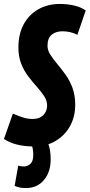

<svg xmlns="http://www.w3.org/2000/svg" viewBox="-48 -730 453 970"><path d="M385 -677 343 -554Q324 -564 304.5 -568Q285 -572 268 -572Q234 -572 213 -554.5Q192 -537 192 -499Q192 -476 206.5 -453.5Q221 -431 241.5 -406.5Q262 -382 283 -353Q304 -324 318 -286.5Q332 -249 332 -201Q332 -140 305.5 -92.5Q279 -45 232 -17.5Q185 10 125 10Q28 10 -28 -28L17 -156Q50 -142 71.5 -135.5Q93 -129 117 -129Q152 -129 171 -148.5Q190 -168 190 -197Q190 -221 175.5 -243.5Q161 -266 139.5 -290Q118 -314 96 -342.5Q74 -371 59.5 -407Q45 -443 45 -490Q45 -558 71.5 -607Q98 -656 145.5 -683Q193 -710 254 -710Q297 -710 331 -701Q365 -692 385 -677ZM26 209 44 107Q58 111 71 111Q92 111 106 97.5Q120 84 120 54Q120 35 117.5 22Q115 9 110 -6L195 -7Q202 11 205 32Q208 53 208 76Q208 139 174 179.5Q140 220 84 220Q66 220 52.5 217.5Q39 215 26 209Z"/></svg>

Font: Georama ExtraCondensed ExtraBold
Style: Italic
Weight: 800
Width: 2
Italic angle: -9°
Designer: Jean-Baptiste Levee
Foundry: Production Type
Version: Version 1.000